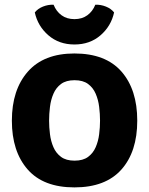

<svg xmlns="http://www.w3.org/2000/svg" viewBox="-20 -798 646 833"><path d="M31.5 -274.5Q31.5 -408.5 100.8 -487.2Q170 -566 303 -566Q438 -566 506.8 -487.8Q575.5 -409.5 575.5 -274.5Q575.5 -139.5 506.5 -62.2Q437.5 15 303 15Q168 15 99.8 -63Q31.5 -141 31.5 -274.5ZM193 -274.5Q193 -246 196.8 -215.8Q200.5 -185.5 211.8 -159.5Q223 -133.5 245 -117.2Q267 -101 303.5 -101Q340 -101 362 -117.2Q384 -133.5 395.2 -159.5Q406.5 -185.5 410.2 -215.8Q414 -246 414 -274.5Q414 -303.5 410.2 -334.2Q406.5 -365 395.2 -391.2Q384 -417.5 362 -433.8Q340 -450 303.5 -450Q267 -450 245 -433.8Q223 -417.5 211.8 -391.2Q200.5 -365 196.8 -334.2Q193 -303.5 193 -274.5ZM475 -744Q462 -684.5 416 -644.8Q370 -605 303 -605Q236 -605 190 -644.8Q144 -684.5 131 -744Q144 -760.5 166.5 -769.5Q189 -778.5 212.5 -777.5Q224 -748.5 247 -731.8Q270 -715 303 -715Q336 -715 359 -731.8Q382 -748.5 393.5 -777.5Q417 -778.5 439.5 -769.5Q462 -760.5 475 -744Z"/></svg>

Font: Signika SC
Style: Bold
Weight: 700
Designer: Anna Giedryś
Foundry: Anna Giedryś
Version: Version 2.000; ttfautohint (v1.8.3) -l 8 -r 50 -G 200 -x 9 -